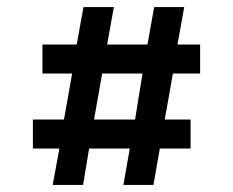

<svg xmlns="http://www.w3.org/2000/svg" viewBox="-20 -542 658 543"><path d="M129 -19 148 -122H73V-204H161L184 -334H100V-416H197L216 -522H302L283 -416H397L416 -522H501L482 -416H546V-334H469L446 -204H519V-122H432L414 -19H329L347 -122H232L215 -19ZM246 -204H362L383 -334H269Z"/></svg>

Font: Maven Pro
Style: Bold
Weight: 700
Designer: Joe Prince
Foundry: Joe Prince
Version: Version 2.103